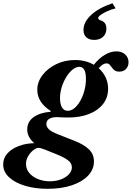

<svg xmlns="http://www.w3.org/2000/svg" viewBox="-144 -907 806 1174"><path d="M147.5 247.5Q70.5 247.5 9 229Q-52.5 210.5 -88.5 177Q-124.5 143.5 -124.5 98.5Q-124.5 59.5 -98.5 30.8Q-72.5 2 -29.2 -14.2Q14 -30.5 65.5 -31.5Q22.5 -68.5 22.5 -115.5Q22.5 -163 61.8 -190.8Q101 -218.5 164.5 -223.5L167 -228Q84 -280 84 -358Q84 -405.5 115.2 -447Q146.5 -488.5 199 -514.2Q251.5 -540 315 -540Q348 -540 377 -532.5Q406 -525 429.5 -511Q461.5 -551 497.5 -572Q533.5 -593 567 -593Q600.5 -593 621.2 -574.2Q642 -555.5 642 -526Q642 -502.5 627 -485.8Q612 -469 585.5 -469Q567.5 -469 557.2 -476.8Q547 -484.5 540.2 -494.2Q533.5 -504 526.2 -511.8Q519 -519.5 506 -519.5Q485.5 -519.5 459.5 -490Q487 -466 502 -433.8Q517 -401.5 517 -364.5Q517 -311 486.5 -271.5Q456 -232 401.2 -210.2Q346.5 -188.5 273.5 -188.5Q250 -188.5 236.8 -189.2Q223.5 -190 214 -190.5Q179.5 -192.5 159.5 -181.8Q139.5 -171 139.5 -148Q139.5 -132.5 153.8 -117.5Q168 -102.5 212 -85L311.5 -46Q369 -23.5 399.8 6.2Q430.5 36 430.5 80Q430.5 129 394.8 166.8Q359 204.5 295.5 226Q232 247.5 147.5 247.5ZM270 -229.5Q299 -229.5 324.5 -258.5Q350 -287.5 365.8 -332.5Q381.5 -377.5 381.5 -424.5Q381.5 -498.5 341 -498.5Q321 -498.5 300.2 -481.8Q279.5 -465 262 -437.2Q244.5 -409.5 233.8 -375.5Q223 -341.5 223 -307.5Q223 -270.5 235 -250Q247 -229.5 270 -229.5ZM161 201.5Q198.5 201.5 229 189.8Q259.5 178 277.5 158.5Q295.5 139 295.5 116.5Q295.5 90.5 270.5 72Q245.5 53.5 198.5 35L132.5 8.5Q103.5 -3 92 -3Q78 -3 59.8 11.2Q41.5 25.5 28.2 47.8Q15 70 15 94.5Q15 127 35.2 151Q55.5 175 88.8 188.2Q122 201.5 161 201.5ZM543.5 -887 563 -856Q538 -850 513.5 -839.2Q489 -828.5 472.8 -816.8Q456.5 -805 456.5 -796.5Q456.5 -787 472 -782Q506.5 -772 506.5 -732Q506.5 -700.5 486 -681.8Q465.5 -663 432 -663Q401 -663 383.8 -679Q366.5 -695 366.5 -723.5Q366.5 -772 413.2 -815.5Q460 -859 543.5 -887Z"/></svg>

Font: Libre Caslon Text Bold
Style: Italic
Weight: 700
Italic angle: -22.583°
Designer: Pablo Impallari, Rodrigo Fuenzalida, Katja Schimmel
Foundry: Pablo Impallari, Rodrigo Fuenzalida
Version: Version 2.000